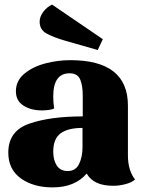

<svg xmlns="http://www.w3.org/2000/svg" viewBox="-20 -791 621 833"><path d="M208 22Q125 22 70.5 -17Q16 -56 16 -129Q16 -223 107 -254.5Q198 -286 339 -286V-376Q339 -421 327.5 -447Q316 -473 282 -473Q211 -473 211 -373Q211 -345 215 -321Q208 -316 191.5 -314Q175 -312 162 -312Q114 -312 81.5 -333Q49 -354 49 -395Q49 -441 86 -471.5Q123 -502 177 -516Q231 -530 285 -530Q535 -530 535 -333V-117Q535 -52 566 -12Q551 1 524 8Q497 15 473 15Q428 15 400 2Q372 -11 356 -38Q305 22 208 22ZM338 -153V-236Q275 -236 243 -212.5Q211 -189 211 -133Q211 -96 226.5 -72.5Q242 -49 274 -49Q308 -49 323 -79.5Q338 -110 338 -153ZM152 -697Q152 -719 168 -740Q184 -761 206 -771L426 -621L404 -574L264 -614Q209 -630 180.5 -646.5Q152 -663 152 -697Z"/></svg>

Font: Sansita ExtraBold
Style: Regular
Weight: 800
Designer: Pablo Cosgaya
Foundry: Omnibus-Type
Version: Version 1.006